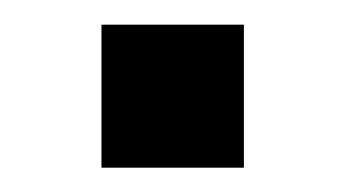

<svg xmlns="http://www.w3.org/2000/svg" viewBox="-20 -138 284 158"><path d="M180.7 0V-117.7H63.5V0Z"/></svg>

Font: Winston
Style: Regular
Weight: 400
Designer: Vernon Adams, Kim Jin-seong, David Berlow, Cristiano Sobral
Foundry: The Winston Project Authors
Version: Version 3.004